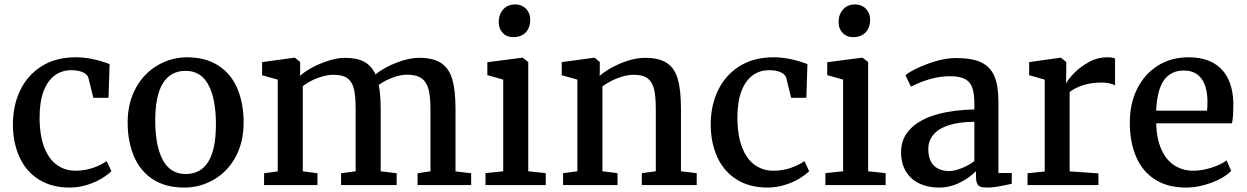

<svg xmlns="http://www.w3.org/2000/svg" viewBox="-20 -826 5564 857"><path d="M469.2 -540 464.4 -389.6H396.5L374 -481Q367.2 -496.6 347.2 -504.6Q327.1 -512.7 298.3 -512.7Q255.4 -512.7 223.6 -488.8Q191.9 -464.8 174.3 -418.5Q156.7 -371.1 156.7 -301.8Q156.7 -223.1 177.2 -169.2Q197.8 -115.2 234.9 -89.4Q270.5 -64 316.4 -64Q356.9 -64 392.8 -75.9Q428.7 -87.9 456.1 -106.9L477.1 -62Q458.5 -43.5 429.2 -26.6Q399.9 -9.8 364.7 0.5Q329.1 11.2 291.5 11.2Q210.4 11.2 153.1 -24.9Q95.7 -61 66.4 -126Q37.6 -190.4 37.6 -270.5Q37.6 -355.5 70.3 -423.1Q103 -490.7 165.5 -530.3Q229 -570.3 318.8 -570.3Q388.7 -570.3 469.2 -540Z M1040 -429.7Q1067.4 -363.3 1067.4 -279.3Q1067.4 -190.9 1031 -124.5Q994.6 -58.1 932.1 -22.9Q871.6 11.2 802.2 11.2Q719.2 11.2 662.4 -25.6Q605.5 -62.5 577.1 -129.9Q549.8 -195.8 549.8 -279.8Q549.8 -366.7 586.4 -433.3Q623 -500 685.5 -535.6Q746.6 -570.3 814.5 -570.3Q897.5 -570.3 954.6 -533.4Q1011.7 -496.6 1040 -429.7ZM808.6 -509.8Q741.2 -509.8 707 -454.3Q672.9 -398.9 672.9 -288.6Q672.9 -175.3 706.5 -112.3Q740.2 -49.3 808.6 -49.3Q943.8 -49.3 943.8 -270.5Q943.8 -384.3 910.4 -447Q877 -509.8 808.6 -509.8Z M1219.7 -61V-470.7L1149.9 -490.2V-548.8L1293.9 -568.4H1296.4L1319.8 -549.3V-509.8L1318.8 -487.3Q1340.8 -507.3 1376 -525.9Q1411.1 -544.4 1449.7 -556.2Q1488.3 -567.9 1520 -567.9Q1573.7 -567.9 1606.4 -549.8Q1639.2 -531.7 1656.2 -493.7Q1675.8 -510.7 1709.5 -528.1Q1743.2 -545.4 1780.3 -556.6Q1819.3 -567.9 1851.1 -567.9Q1914.1 -567.9 1949.2 -544.4Q1984.4 -521 1999 -471.7Q2013.2 -421.9 2013.2 -338.9V-61L2083 -52.7V0H1843.8V-52.7L1901.4 -61.5V-335.4Q1901.4 -395 1892.8 -427.5Q1884.3 -460 1861.8 -476.1Q1839.4 -492.7 1795.9 -492.7Q1767.6 -492.7 1732.4 -479.5Q1697.3 -466.3 1670.4 -447.3Q1679.2 -405.8 1679.2 -337.4V-61.5L1750.5 -52.7V0H1502.4V-52.7L1567.4 -61.5V-337.9Q1567.4 -397.5 1559.8 -428.7Q1552.2 -460 1531.7 -476.1Q1510.3 -492.2 1469.2 -492.2Q1436 -492.2 1398.2 -478Q1360.4 -463.9 1331.5 -441.4V-61.5L1397 -52.7V0H1158.7V-52.7Z M2226.1 -61.5V-470.7L2155.3 -490.7V-548.3L2310.5 -568.4H2313L2337.9 -549.3V-61.5L2416 -53.2V0H2147V-53.2ZM2279.3 -806.2H2279.8Q2299.8 -806.2 2315.2 -796.9Q2330.6 -787.6 2338.9 -771.5Q2346.7 -756.3 2346.7 -738.3Q2346.7 -703.1 2326.7 -681.6Q2306.6 -660.2 2270.5 -660.2H2270Q2242.2 -660.2 2224.1 -679Q2206.1 -697.8 2206.1 -727.1Q2206.1 -761.2 2225.8 -783.7Q2245.6 -806.2 2279.3 -806.2Z M2557.1 -61.5V-470.7L2487.3 -490.2V-548.8L2631.8 -568.4H2634.3L2657.2 -549.3V-509.8L2656.7 -487.3Q2679.7 -507.8 2713.9 -526.1Q2748 -544.4 2786.1 -556.2Q2825.2 -567.9 2859.4 -567.9Q2922.4 -567.9 2957.3 -544.4Q2992.2 -521 3005.9 -471.2Q3019.5 -422.9 3019.5 -337.4V-61.5L3089.8 -53.2V0H2844.7V-53.2L2907.2 -61.5V-337.9Q2907.2 -396.5 2899.4 -428.2Q2891.6 -460 2871.1 -476.1Q2850.1 -492.2 2809.1 -492.2Q2775.4 -492.2 2737.3 -477.5Q2699.2 -462.9 2668.9 -440.4V-61.5L2736.3 -53.2V0H2493.2V-53.2Z M3584 -540 3579.1 -389.6H3511.2L3488.8 -481Q3481.9 -496.6 3461.9 -504.6Q3441.9 -512.7 3413.1 -512.7Q3370.1 -512.7 3338.4 -488.8Q3306.6 -464.8 3289.1 -418.5Q3271.5 -371.1 3271.5 -301.8Q3271.5 -223.1 3292 -169.2Q3312.5 -115.2 3349.6 -89.4Q3385.3 -64 3431.2 -64Q3471.7 -64 3507.6 -75.9Q3543.5 -87.9 3570.8 -106.9L3591.8 -62Q3573.2 -43.5 3543.9 -26.6Q3514.6 -9.8 3479.5 0.5Q3443.8 11.2 3406.2 11.2Q3325.2 11.2 3267.8 -24.9Q3210.4 -61 3181.2 -126Q3152.3 -190.4 3152.3 -270.5Q3152.3 -355.5 3185.1 -423.1Q3217.8 -490.7 3280.3 -530.3Q3343.8 -570.3 3433.6 -570.3Q3503.4 -570.3 3584 -540Z M3743.2 -61.5V-470.7L3672.4 -490.7V-548.3L3827.6 -568.4H3830.1L3855 -549.3V-61.5L3933.1 -53.2V0H3664.1V-53.2ZM3796.4 -806.2H3796.9Q3816.9 -806.2 3832.3 -796.9Q3847.7 -787.6 3856 -771.5Q3863.8 -756.3 3863.8 -738.3Q3863.8 -703.1 3843.8 -681.6Q3823.7 -660.2 3787.6 -660.2H3787.1Q3759.3 -660.2 3741.2 -679Q3723.1 -697.8 3723.1 -727.1Q3723.1 -761.2 3742.9 -783.7Q3762.7 -806.2 3796.4 -806.2Z M4329.1 -362.8Q4329.1 -409.7 4319.3 -435.8Q4309.6 -461.9 4286.6 -473.6Q4263.7 -485.8 4220.2 -485.8Q4138.2 -485.8 4046.4 -439.5H4045.9L4021.5 -490.2Q4036.1 -503.4 4074.5 -521.7Q4112.8 -540 4157.2 -553.2Q4204.1 -566.9 4247.6 -566.9Q4318.8 -566.9 4359.6 -547.6Q4400.4 -528.3 4418.5 -485.8Q4436.5 -443.8 4436.5 -371.1V-53.7H4496.1V-5.9Q4423.8 11.2 4388.7 11.2Q4367.2 11.2 4356.9 7.6Q4346.7 3.9 4341.8 -6.3Q4336.4 -17.1 4336.4 -38.6V-62Q4305.7 -31.2 4262.5 -10Q4219.2 11.2 4170.9 11.2Q4123 11.2 4085 -6.3Q4046.9 -23.9 4024.9 -58.6Q4002 -94.7 4002 -147.5Q4002 -210 4045.7 -252.9Q4089.4 -295.9 4166 -316.4Q4238.3 -335.9 4329.1 -337.4ZM4329.1 -282.2Q4259.8 -282.2 4212.9 -266.4Q4166 -250.5 4144.5 -222.7Q4123.5 -195.8 4123.5 -161.6Q4123.5 -111.8 4148.2 -87.2Q4172.9 -62.5 4217.3 -62.5Q4240.2 -62.5 4272.7 -75.4Q4305.2 -88.4 4329.1 -106.9Z M4643.1 -60.5V-470.7L4573.7 -490.2V-548.8L4713.4 -568.4H4715.8L4739.3 -549.3V-518.6L4738.3 -455.1H4739.3Q4750 -475.1 4776.1 -501.5Q4802.2 -527.8 4838.4 -547.9Q4877.4 -570.3 4924.8 -570.3Q4943.4 -570.3 4957 -564.9V-444.8Q4947.8 -450.7 4932.1 -454.1Q4916.5 -457.5 4899.4 -457.5Q4852.5 -457.5 4816.4 -446.3Q4780.3 -435.1 4754.4 -415.5V-61L4882.8 -52.2V0H4566.4V-52.7Z M5149.9 -534.2Q5209.5 -570.3 5285.2 -570.3Q5378.9 -570.3 5430.2 -519Q5481.4 -467.8 5484.9 -371.1V-353.5Q5484.9 -302.7 5479 -275.4H5140.6Q5142.6 -205.6 5164.6 -157.5Q5186.5 -109.4 5224.1 -86.4Q5260.3 -64 5306.6 -64Q5345.2 -64 5387.7 -77.6Q5430.2 -91.3 5455.1 -109.9L5475.6 -63Q5456.5 -43.5 5424.1 -26.6Q5391.6 -9.8 5352.5 0.5Q5313 11.2 5273.4 11.2Q5192.4 11.2 5135.7 -24.7Q5079.1 -60.5 5050.8 -127Q5022.9 -192.4 5022.9 -278.8Q5022.9 -364.3 5056.4 -430.7Q5089.8 -497.1 5149.9 -534.2ZM5367.7 -332Q5369.6 -347.7 5369.6 -374Q5369.1 -438.5 5342.8 -474.9Q5316.4 -511.2 5263.7 -511.2Q5207 -511.2 5176 -469Q5145 -426.8 5140.6 -332Z"/></svg>

Font: Merriweather
Style: Regular
Weight: 400
Designer: Eben Sorkin
Foundry: Eben Sorkin
Version: Version 1.584; ttfautohint (v1.8.1)